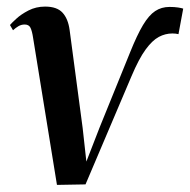

<svg xmlns="http://www.w3.org/2000/svg" viewBox="-20 -538 562 568"><path d="M365 -383.5Q385.5 -434.5 403 -463.8Q420.5 -493 439 -505.2Q457.5 -517.5 481.5 -517.5Q496 -517.5 507 -515.8Q518 -514 522 -512.5L508 -437Q504.5 -438 499.2 -438.5Q494 -439 490 -439Q469 -439 449.8 -428.8Q430.5 -418.5 410.8 -391.5Q391 -364.5 369 -312.5L233 7.5L148.5 9L78 -425.5Q75 -446 70.2 -455.8Q65.5 -465.5 53 -465.5Q43 -465.5 34.5 -460.5Q26 -455.5 18.5 -448.5L9.5 -464Q13.5 -469 27.8 -482.2Q42 -495.5 64.2 -507Q86.5 -518.5 113.5 -518.5Q148.5 -518.5 165 -500.5Q181.5 -482.5 186 -449L224.5 -159.5L235.5 -60L274.5 -160.5Z"/></svg>

Font: Merriweather 144pt Medium
Style: Italic
Weight: 500
Italic angle: -7.8°
Version: Version 2.101